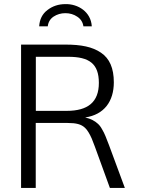

<svg xmlns="http://www.w3.org/2000/svg" viewBox="-20 -932 707 952"><path d="M216.8 -801.3C219.2 -822.3 229 -838.4 245.6 -849.6C262.7 -860.8 282.2 -866.7 304.2 -866.7C326.2 -866.7 346.2 -860.8 363.3 -849.1C380.4 -837.9 390.6 -821.8 393.6 -801.3H435.1C431.2 -873 367.2 -913.1 304.2 -911.6C270.5 -911.6 240.7 -901.9 215.3 -882.3C189.9 -863.3 176.3 -835.9 174.3 -801.3ZM157.7 -650.4H305.2H318.4C422.4 -650.4 470.2 -616.2 470.2 -521C470.2 -425.8 416 -382.3 310.5 -382.3H157.7ZM157.2 0V-322.3H315.4C357.9 -322.3 382.8 -315.9 401.4 -298.3C413.1 -288.1 425.3 -266.6 434.6 -245.6C439 -235.4 444.3 -221.2 450.7 -204.1L524.9 0H599.1L520.5 -212.4L502.9 -257.3C498.5 -268.6 492.7 -279.8 485.8 -291.5C479.5 -303.2 472.2 -312.5 464.8 -318.8C450.7 -332 430.2 -343.3 402.3 -349.6C496.6 -363.3 544.4 -429.7 544.4 -523.9C544.4 -593.8 523.4 -642.1 480.5 -670.9C438 -699.7 382.8 -710.9 304.2 -710.9H84.5V0Z"/></svg>

Font: Ride Light
Style: Regular
Weight: 300
Version: Version 3.000